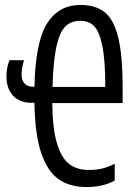

<svg xmlns="http://www.w3.org/2000/svg" viewBox="-20 -744 540 775"><path d="M475 -328H191Q192 -223 210.5 -163.5Q229 -104 260.5 -81Q292 -58 337 -58Q373 -58 397.5 -65Q422 -72 443 -83V-15Q396 11 330 11Q263 11 218 -19.5Q173 -50 147 -124.5Q121 -199 119 -329H109Q59 -329 32.5 -358Q6 -387 6 -436Q6 -470 18 -501H77Q67 -467 67 -444Q67 -419 79.5 -406.5Q92 -394 112 -394H119Q123 -575 170 -649.5Q217 -724 305 -724Q364 -724 401 -696Q438 -668 456.5 -595.5Q475 -523 475 -392ZM405 -393Q405 -501 393 -559Q381 -617 360 -638.5Q339 -660 304 -660Q268 -660 245 -638.5Q222 -617 208.5 -559Q195 -501 192 -393Z"/></svg>

Font: Noto Sans Mono UI Cond
Style: Regular
Weight: 400
Width: 3
Monospace: yes
Designer: Monotype Design team
Foundry: Monotype Imaging Inc.
Version: Version 1.000